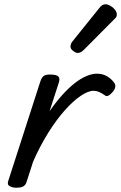

<svg xmlns="http://www.w3.org/2000/svg" viewBox="-20 -864 567 899"><path d="M56 15Q40 15 26 8Q12 1 19 -18L169 -483Q176 -503 185.5 -509Q195 -515 214 -515Q245 -515 253.5 -505.5Q262 -496 255 -476L212 -343Q241 -385 270.5 -418Q300 -451 328.5 -473.5Q357 -496 384 -507.5Q411 -519 433 -519Q460 -519 480 -507.5Q500 -496 512 -480Q521 -470 520 -458.5Q519 -447 508 -434Q497 -421 487 -416Q477 -411 468 -420Q456 -428 443.5 -433.5Q431 -439 419 -439Q393 -439 357.5 -415Q322 -391 282.5 -346.5Q243 -302 205 -241Q167 -180 135 -107L104 -11Q100 2 89.5 8.5Q79 15 56 15ZM344 -616Q335 -616 322.5 -625.5Q310 -635 310 -646Q310 -653 312.5 -659Q315 -665 320 -671L443 -824Q452 -836 459 -840Q466 -844 474 -844Q484 -844 496.5 -837Q509 -830 518 -819Q527 -808 527 -796Q527 -788 523.5 -783Q520 -778 514 -773L373 -631Q358 -616 344 -616Z"/></svg>

Font: Playwrite AU TAS
Style: Regular
Weight: 400
Designer: Veronika Burian, José Scaglione
Foundry: TypeTogether
Version: Version 1.002